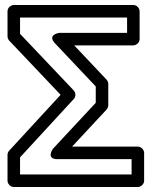

<svg xmlns="http://www.w3.org/2000/svg" viewBox="-20 -721 610 766"><path d="M60 -25V-93.2L274.4 -326.1C283.7 -336.2 282 -351.9 274.1 -360.2L60 -586V-651H487V-590H218C218 -590 165.8 -583.9 199.8 -547.8L362 -376.1V-310.8L191.7 -128C191.7 -128 160.5 -86 210 -86H505V-25ZM10 0C10 10.7 19.9 25 35 25H530C540.7 25 555 15.1 555 0V-111C555 -121.7 545.1 -136 530 -136H267.5L405.3 -284C408.7 -287.6 412 -294.5 412 -301V-386C412 -391.1 409.7 -398.4 405.2 -403.2L276 -540H512C522.7 -540 537 -549.9 537 -565V-676C537 -686.7 527.1 -701 512 -701H35C24.3 -701 10 -691.1 10 -676V-576C10 -570.9 12.4 -563.5 16.9 -558.8L221.8 -342.7L16.6 -119.9C12.4 -115.4 10 -109.2 10 -103Z"/></svg>

Font: Fog Sans
Style: Outline
Weight: 700
Foundry: Intel Corporation
Version: Version 1.00